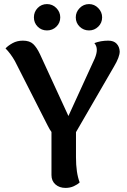

<svg xmlns="http://www.w3.org/2000/svg" viewBox="-20 -906 624 940"><path d="M352 -259V-136Q352 -60 370 -13Q360 -3 341.5 5.5Q323 14 301 14Q271 14 251.5 -3Q232 -20 232 -49V-260Q224 -270 213 -292L53 -607Q32 -644 7 -669Q20 -683 42 -695Q64 -707 92 -707Q125 -707 142.5 -690.5Q160 -674 176 -640L315 -338L444 -620Q454 -644 454 -662Q454 -681 442 -695Q473 -707 510 -707Q537 -707 551 -692Q565 -677 566 -654Q566 -627 538 -580ZM146 -821Q146 -848 164.5 -867Q183 -886 210 -886Q237 -886 256 -866.5Q275 -847 275 -821Q275 -794 256 -775.5Q237 -757 210 -757Q183 -757 164.5 -775.5Q146 -794 146 -821ZM351 -821Q351 -847 370 -866.5Q389 -886 416 -886Q442 -886 461 -866.5Q480 -847 480 -821Q480 -794 461 -775.5Q442 -757 416 -757Q389 -757 370 -775.5Q351 -794 351 -821Z"/></svg>

Font: Arima Madurai ExtraBold
Style: Regular
Weight: 800
Designer: Joana Correia and Natanael Gama
Foundry: NDISCOVER
Version: Version 1.019